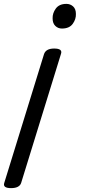

<svg xmlns="http://www.w3.org/2000/svg" viewBox="-81 -535 458 989"><path d="M198 -285Q243 -285 233 -257L28 407Q24 420 11 427Q-2 434 -24 434Q-68 434 -59 407L146 -257Q151 -271 164 -278Q177 -285 198 -285ZM261 -515Q281 -515 295.5 -502Q310 -489 310 -463Q311 -436 293.5 -412Q276 -388 238 -388Q218 -388 204 -401.5Q190 -415 190 -440Q189 -467 206.5 -491Q224 -515 261 -515Z"/></svg>

Font: Playwrite DE LA
Style: Regular
Weight: 400
Designer: Veronika Burian, José Scaglione
Foundry: TypeTogether
Version: Version 1.002